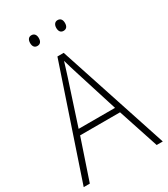

<svg xmlns="http://www.w3.org/2000/svg" viewBox="-216 -990 949 1087"><g transform="rotate(-30 258.5 -446.5)"><path d="M145 -858C145 -837 154 -823 173 -823C193 -823 202 -837 202 -858C202 -878 193 -893 173 -893C154 -893 145 -878 145 -858ZM316 -858C316 -837 325 -823 344 -823C364 -823 373 -837 373 -858C373 -879 364 -893 344 -893C326 -893 316 -878 316 -858ZM477 0H517L282 -715H241L0 0H40L129 -264H390ZM288 -585 378 -300H140L233 -585C242 -614 252 -644 261 -675C270 -642 280 -611 288 -585Z"/></g></svg>

Font: Noto Sans Devanagari SemiCondensed ExtraLight
Style: Regular
Weight: 200
Width: 4
Designer: Jelle Bosma - Monotype Design Team
Foundry: Monotype Imaging Inc.
Version: Version 2.004